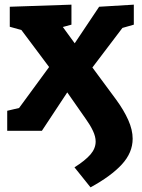

<svg xmlns="http://www.w3.org/2000/svg" viewBox="-20 -562 610 825"><path d="M11 0V-86L62 -98L191 -274L72 -433L22 -447V-533L287 -542V-456L250 -446L301 -376L406 -533L555 -542V-456L506 -442L377 -272L479 -134Q512 -89 531 -46.5Q550 -4 550 34Q550 94 503.5 144.5Q457 195 369 243L300 157Q346 128 368.5 102Q391 76 391 46Q391 25 379.5 0.5Q368 -24 350 -49L269 -165L160 0Z"/></svg>

Font: Bitter ExtraBold
Style: Regular
Weight: 800
Designer: Sol Matas, and Bitter project Authors
Foundry: Sol Matas
Version: Version 2.001